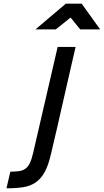

<svg xmlns="http://www.w3.org/2000/svg" viewBox="-20 -948 562 1039"><path d="M389 -694Q371 -614 354.5 -543.5Q338 -473 322.5 -403.5Q307 -334 290.5 -262.5Q274 -191 255 -111Q241 -51 221 -15.5Q201 20 172.5 39.5Q144 59 105.5 65Q67 71 15 71L36 -19Q64 -19 84 -22Q104 -25 118 -35.5Q132 -46 141.5 -65.5Q151 -85 159 -119L292 -694ZM336 -928H422L522 -789H414L362 -853L282 -789H172Z"/></svg>

Font: Panefresco 600wt
Style: Italic
Weight: 600
Foundry: Campivisivi & Chank Co
Version: Version 1.000